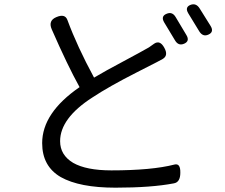

<svg xmlns="http://www.w3.org/2000/svg" viewBox="-20 -827 1040 888"><path d="M241 -748Q281 -765 292 -734Q337 -612 415 -468Q467 -499 552 -544Q638 -590 669 -608L693 -625Q720 -643 740 -606Q760 -570 732 -554L706 -540Q676 -525 612 -492Q484 -427 407 -376Q258 -280 258 -174Q258 -110 318 -74Q379 -39 495 -39Q682 -39 787 -66Q815 -73 814 -28Q814 16 784 21Q680 41 514 41Q348 41 261 -8Q175 -58 175 -165Q175 -305 348 -424Q292 -525 219 -692Q202 -732 241 -748ZM750 -763Q777 -775 793 -747L842 -665Q859 -637 832 -625Q805 -613 789 -641L739 -724Q723 -752 750 -763ZM860 -804Q887 -815 904 -787L954 -707Q971 -679 944 -667Q918 -655 901 -683L851 -765Q834 -793 860 -804Z"/></svg>

Font: Swei Gothic CJK TC Regular
Style: Regular
Weight: 400
Version: Version 2.129